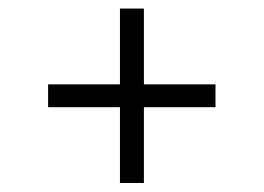

<svg xmlns="http://www.w3.org/2000/svg" viewBox="-20 -598 600 437"><path d="M253 -181.5V-354H89.5V-406H253V-578.5H307.5V-406H470.5V-354H307.5V-181.5Z"/></svg>

Font: Encode Sans Expanded Expanded Light
Style: Regular
Weight: 300
Width: 7
Designer: Multiple Designers
Foundry: Impallari Type
Version: Version 3.000; ttfautohint (v1.8.3) -l 8 -r 50 -G 200 -x 14 